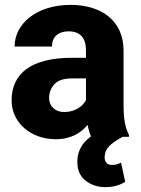

<svg xmlns="http://www.w3.org/2000/svg" viewBox="-20 -558 573 783"><path d="M473.6 105C465.3 109.4 455.1 114.7 437.5 114.7C415.5 114.7 406.7 101.1 406.7 83.5C406.7 48.8 429.7 27.3 480 0H505.9V-8.3C491.7 -35.2 483.9 -67.4 483.9 -130.4V-351.6C483.9 -475.6 391.1 -538.1 268.1 -538.1C129.9 -538.1 39.6 -461.9 39.6 -368.2H191.9C191.9 -407.7 217.3 -430.2 259.8 -430.2C310.1 -430.2 330.6 -399.9 330.6 -352.5V-322.3H273.4C107.4 -322.3 27.3 -258.3 27.3 -148.4C27.3 -56.2 107.9 9.8 206.5 9.8C270.5 9.8 310.1 -16.1 337.4 -48.8C340.8 -30.3 345.2 -14.6 351.1 -2C308.6 29.3 295.4 65.4 295.4 102.1C295.4 135.7 306.6 161.1 329.1 178.7C351.1 196.3 378.4 205.1 410.2 205.1C449.7 205.1 474.6 193.4 490.7 183.6ZM241.2 -101.1C205.6 -101.1 180.2 -125 180.2 -157.7C180.2 -179.7 187.5 -198.7 202.1 -214.8C216.3 -230.5 240.7 -238.3 274.9 -238.3H330.6V-149.4C317.4 -124.5 286.1 -101.1 241.2 -101.1Z"/></svg>

Font: Vazirmatn ExtraBold
Style: Regular
Weight: 800
Designer: Saber Rastikerdar
Foundry: Saber Rastikerdar
Version: Version 33.003